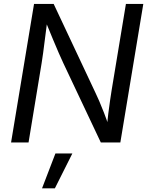

<svg xmlns="http://www.w3.org/2000/svg" viewBox="-20 -748 779 1008"><path d="M38.1 0 158.7 -727.5H261.7L481.9 -259.3Q489.3 -244.6 500.7 -218Q512.2 -191.4 525.6 -157Q539.1 -122.6 551.3 -84.5L541.5 -78.6Q543.9 -115.2 548.6 -152.1Q553.2 -189 557.9 -220.9Q562.5 -252.9 565.9 -273.4L641.1 -727.5H732.4L611.8 0H509.3L312.5 -416.5Q301.8 -439.5 288.6 -469.5Q275.4 -499.5 258.1 -541.3Q240.7 -583 216.8 -641.6L229.5 -649.4Q222.2 -591.3 216.3 -546.1Q210.4 -501 206.3 -468.8Q202.1 -436.5 198.7 -417.5L129.9 0ZM200.7 240.7 271 57.6H359.9L268.1 240.7Z"/></svg>

Font: Inter 20pt
Style: Italic
Weight: 400
Italic angle: -9.3988°
Version: Version 4.001;git-66647c0bb